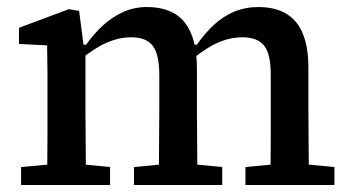

<svg xmlns="http://www.w3.org/2000/svg" viewBox="-20 -526 998 546"><path d="M40 0V-51L150 -61H190L293 -51V0ZM114 0Q114 -30 114.5 -67Q115 -104 115 -143Q115 -182 115 -215V-268Q115 -294 115 -315Q115 -336 114.5 -356Q114 -376 114 -397L34 -401V-447L176 -500L205 -495L219 -387L223 -386V-215Q223 -182 223.5 -143Q224 -104 224 -67Q224 -30 225 0ZM361 0V-51L467 -61H507L612 -51V0ZM431 0Q432 -30 432 -67Q432 -104 432.5 -142.5Q433 -181 433 -215V-312Q433 -371 414.5 -395.5Q396 -420 353 -420Q329 -420 304.5 -412.5Q280 -405 255.5 -390Q231 -375 205 -354L199 -399H225Q246 -429 272 -453Q298 -477 329.5 -491.5Q361 -506 398 -506Q470 -506 505 -462.5Q540 -419 540 -331V-215Q540 -181 540.5 -142.5Q541 -104 541 -67Q541 -30 542 0ZM678 0V-51L784 -61H824L931 -51V0ZM749 0Q749 -30 749.5 -67Q750 -104 750 -142.5Q750 -181 750 -215V-313Q750 -373 731 -396.5Q712 -420 669 -420Q646 -420 622 -413Q598 -406 573.5 -391Q549 -376 522 -354L514 -399H540Q562 -431 588.5 -455.5Q615 -480 646.5 -493Q678 -506 715 -506Q786 -506 821.5 -463.5Q857 -421 857 -334V-215Q857 -181 857.5 -142.5Q858 -104 858 -67Q858 -30 859 0Z"/></svg>

Font: Source Serif 4 Medium
Style: Regular
Weight: 500
Designer: Frank Grießhammer
Foundry: Adobe Systems Incorporated
Version: Version 4.004;hotconv 1.0.116;makeotfexe 2.5.65601